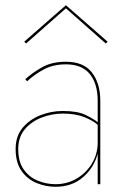

<svg xmlns="http://www.w3.org/2000/svg" viewBox="-20 -707 475 737"><path d="M233 -675 80 -540 73 -547 233 -687 393 -547 386 -540ZM84 -395 77 -403Q102 -426 140 -448Q178 -470 233 -470Q301 -470 333 -428.5Q365 -387 365 -320V0H355V-118Q342 -65 299.5 -27.5Q257 10 193 10Q156 10 120.5 -4.5Q85 -19 62.5 -51Q40 -83 40 -135Q40 -184 66.5 -216Q93 -248 134.5 -264.5Q176 -281 221 -281Q277 -281 308 -266Q339 -251 355 -238V-320Q355 -385 325 -422.5Q295 -460 233 -460Q184 -460 148 -440.5Q112 -421 84 -395ZM50 -135Q50 -86 71 -56.5Q92 -27 125 -13.5Q158 0 193 0Q238 0 275 -22Q312 -44 333.5 -80.5Q355 -117 355 -160V-228Q337 -244 303.5 -257.5Q270 -271 221 -271Q180 -271 140.5 -256Q101 -241 75.5 -211Q50 -181 50 -135Z"/></svg>

Font: Jost* Hairline
Style: Regular
Weight: 100
Version: Version 3.7